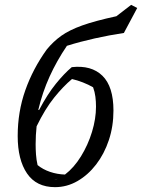

<svg xmlns="http://www.w3.org/2000/svg" viewBox="-20 -763 586 792"><path d="M207 9Q130 9 91.5 -47.5Q53 -104 53 -202Q53 -302 84.5 -391Q116 -480 173 -559Q200 -592 233 -615.5Q266 -639 319 -658Q372 -677 460 -696L521 -743L546 -730L491 -627Q431 -618 370.5 -604.5Q310 -591 256 -574Q214 -512 184.5 -447Q155 -382 138 -310L141 -309Q176 -375 210.5 -417.5Q245 -460 276 -486Q357 -495 402.5 -450.5Q448 -406 448 -307Q448 -242 429 -185Q410 -128 376.5 -84.5Q343 -41 299.5 -16Q256 9 207 9ZM127 -168Q127 -147 128.5 -125.5Q130 -104 135 -82Q157 -64 186.5 -54Q216 -44 248 -43Q285 -71 314 -118Q343 -165 359.5 -219Q376 -273 376 -323Q376 -344 373.5 -364Q371 -384 364 -403Q345 -414 322 -423Q299 -432 277 -437Q241 -407 203.5 -360.5Q166 -314 131 -242Q129 -224 128 -205.5Q127 -187 127 -168ZM203 -20Q211 -22 219 -26Z"/></svg>

Font: Piazzolla
Style: Italic
Weight: 400
Italic angle: -11.3°
Designer: Juan Pablo del Peral
Foundry: Huerta Tipografica
Version: Version 1.330